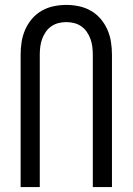

<svg xmlns="http://www.w3.org/2000/svg" viewBox="-20 -762 540 782"><path d="M64 0V-539Q64 -565 68 -591Q72 -617 82.5 -641Q93 -665 110 -685Q127 -705 149.5 -718Q172 -731 198 -736.5Q224 -742 250 -742Q276 -742 302 -736.5Q328 -731 350.5 -718Q373 -705 390 -685Q407 -665 417.5 -641Q428 -617 432 -591Q436 -565 436 -539V0H358V-539Q358 -555 356 -571.5Q354 -588 348.5 -603Q343 -618 334 -631.5Q325 -645 311.5 -654.5Q298 -664 282 -668Q266 -672 250 -672Q234 -672 218 -668Q202 -664 188.5 -654.5Q175 -645 166 -631.5Q157 -618 151.5 -603Q146 -588 144 -571.5Q142 -555 142 -539V0Z"/></svg>

Font: Iosevka Fixed
Style: Regular
Weight: 400
Monospace: yes
Designer: Belleve Invis
Foundry: Belleve Invis
Version: Version 33.2.4